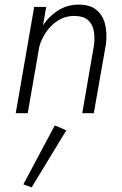

<svg xmlns="http://www.w3.org/2000/svg" viewBox="-20 -490 530 831"><path d="M180 -460H128L48 0H100ZM387 -296 336 0H386L439 -302Q444 -349 434.5 -386.5Q425 -424 397.5 -447Q370 -470 321 -470Q270 -470 229.5 -443.5Q189 -417 162 -374Q135 -331 124 -281H148Q157 -317 178.5 -349.5Q200 -382 232.5 -402Q265 -422 305 -421Q342 -420 361 -403Q380 -386 385.5 -358Q391 -330 387 -296ZM217 53 81 308 117 321 267 74Z"/></svg>

Font: Jost Light
Style: Italic
Weight: 300
Italic angle: -5°
Version: Version 3.710